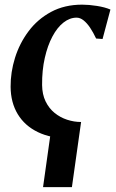

<svg xmlns="http://www.w3.org/2000/svg" viewBox="-20 -570 488 805"><path d="M270 10.5Q194 10.5 139 -16Q84 -42.5 54.5 -91.2Q25 -140 24.5 -206Q24 -267 43 -327.8Q62 -388.5 99.8 -439Q137.5 -489.5 194 -520Q250.5 -550.5 324.5 -550.5Q353 -550.5 386.2 -545.2Q419.5 -540 443 -530L410 -406.5L383 -408.5Q371 -434 357.8 -453.8Q344.5 -473.5 330.2 -484.8Q316 -496 301 -496Q272.5 -496 246.2 -475.5Q220 -455 199.8 -417Q179.5 -379 167.8 -327.2Q156 -275.5 156.5 -213.5Q157 -174 171.2 -144.8Q185.5 -115.5 209 -96.5Q232.5 -77.5 261.5 -68Q290.5 -58.5 320 -58.5ZM196.5 -42 320 -58.5 281.5 214.5H160.5Z"/></svg>

Font: Merriweather 60pt SemiBold
Style: Italic
Weight: 600
Italic angle: -7.8°
Version: Version 2.101